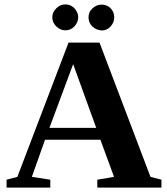

<svg xmlns="http://www.w3.org/2000/svg" viewBox="-20 -854 762 874"><path d="M209 -36V0H10V-36L59 -49L292 -660H433L665 -49L715 -36V0H423V-36L499 -49L437 -218H185L125 -49ZM313 -562 205 -272H418ZM442 -715V-716Q420 -716 401 -733Q383 -750 383 -775Q383 -800 401 -816Q420 -833 442 -833Q467 -833 483 -817Q500 -800 500 -775Q500 -752 483 -733Q466 -715 442 -715ZM278 -716H277Q254 -716 236 -734Q218 -752 218 -775Q218 -798 236 -816Q254 -834 278 -834Q302 -834 319 -816Q336 -797 336 -776Q336 -753 319 -734Q302 -716 278 -716Z"/></svg>

Font: Libra Serif Modern
Style: Bold
Weight: 700
Designer: Stefan Peev, Context Ltd
Foundry: Ascender Corporation
Version: Version 1.000